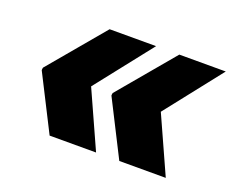

<svg xmlns="http://www.w3.org/2000/svg" viewBox="-80 -643 842 695"><g transform="rotate(20 341.5 -296.0)"><path d="M323.9 -291.2 324.6 -294H323.9L325.3 -301.1L504.3 -514.2H683.2L512.1 -296.9L610.8 -78.1H431.8ZM56.8 -301.1 235.8 -514.2H414.8L243.6 -296.9L342.3 -78.1H163.4L55.4 -291.2L56.1 -294H55.4Z"/></g></svg>

Font: Inter P Black
Style: Italic
Weight: 900
Italic angle: -9.40001°
Designer: Rasmus Andersson
Foundry: rsms
Version: Version 3.018;git-588b23468